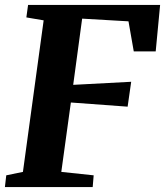

<svg xmlns="http://www.w3.org/2000/svg" viewBox="-22 -763 673 783"><path d="M-2 0 3.5 -48 71.5 -62 156 -680 85.5 -692 92.5 -743H631L613 -553.5H523.5L502 -676L313 -687L276.5 -417L513 -429.5L498.5 -328L267 -345L228 -62L360 -48L356 0Z"/></svg>

Font: Merriweather 20pt ExtraBold
Style: Italic
Weight: 800
Italic angle: -7.8°
Version: Version 2.101